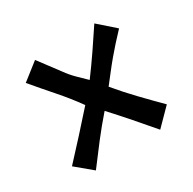

<svg xmlns="http://www.w3.org/2000/svg" viewBox="-108 -714 666 663"><g transform="rotate(-30 225.5 -383.0)"><path d="M420.9 -236.3 357.4 -171.9Q324.2 -210.9 291 -249Q257.8 -287.1 223.6 -324.2Q189.5 -285.2 157.7 -244.1Q126 -203.1 94.7 -161.1L30.3 -214.8Q67.4 -254.9 103.5 -294.4Q139.6 -334 175.8 -375Q143.6 -419.9 107.4 -460.9Q71.3 -502 36.1 -543.9L103.5 -596.7Q133.8 -556.6 165 -514.6Q178.7 -495.1 196.8 -477.1Q214.8 -459 232.4 -442.4Q262.7 -483.4 289.1 -522Q315.4 -560.5 343.8 -603.5L409.2 -545.9Q389.6 -525.4 373 -506.8Q356.4 -488.3 340.8 -469.7Q325.2 -451.2 310.1 -431.6Q294.9 -412.1 277.3 -389.6Q311.5 -348.6 347.2 -311.5Q382.8 -274.4 420.9 -236.3Z"/></g></svg>

Font: Slackey
Style: Regular
Weight: 400
Designer: Squid
Foundry: Font Diner, Inc DBA Sideshow
Version: Version 1.001